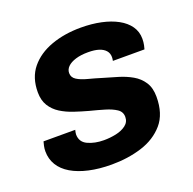

<svg xmlns="http://www.w3.org/2000/svg" viewBox="-103 -643 762 759"><g transform="rotate(-20 278.0 -263.5)"><path d="M243.4 12Q190.6 12 148.1 2.4Q105.5 -7.1 75.3 -25Q45 -42.9 29.3 -68.8Q13.6 -94.8 13.6 -126.7Q13.6 -137.9 16 -149.1Q18.3 -160.3 20.3 -166.5H153.7Q152.5 -162.3 151.5 -156.5Q150.5 -150.7 150.5 -148.3Q150.5 -115.9 179.5 -102.5Q208.6 -89 246.8 -89Q272.7 -89 298 -94.3Q323.3 -99.7 340.2 -112.6Q357.2 -125.5 357.2 -147Q357.2 -168.6 339 -180.6Q320.9 -192.7 292.1 -201.2Q263.3 -209.8 230.2 -218.1Q201.1 -226.1 171.7 -235.9Q142.3 -245.7 118.2 -260.8Q94.2 -275.9 79.7 -299.2Q65.3 -322.6 65.3 -356.4Q65.3 -417.9 98.1 -458Q131 -498.1 186.9 -518.4Q242.8 -538.7 311.9 -538.7Q357.8 -538.7 396.8 -530.4Q435.9 -522.1 464.9 -506.2Q493.9 -490.3 510.1 -467.2Q526.3 -444 526.3 -414.3Q526.3 -399.8 523.6 -387.3Q521 -374.9 519.7 -371.6H386.8Q387.8 -376.6 388.2 -380.3Q388.6 -384.1 388.6 -386.9Q388.6 -403.3 378.9 -414.5Q369.3 -425.7 351.1 -431.6Q333 -437.4 306 -437.4Q275.7 -437.4 253.5 -430.6Q231.4 -423.8 219.5 -412.1Q207.7 -400.4 207.7 -385.2Q207.7 -366.6 224.5 -356.1Q241.3 -345.6 268.2 -338.6Q295 -331.7 325.8 -322.2Q355.9 -313.6 386.3 -304.4Q416.7 -295.3 442.8 -280.4Q468.8 -265.5 484.6 -241.2Q500.4 -217 500.4 -179.8Q500.4 -107.8 464.3 -66.2Q428.2 -24.7 370 -6.3Q311.8 12 243.4 12Z"/></g></svg>

Font: Archivo Variable SemiBold
Style: Italic
Weight: 600
Italic angle: -10°
Designer: Hector Gatti
Foundry: Omnibus-Type
Version: Version 2.001